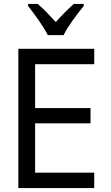

<svg xmlns="http://www.w3.org/2000/svg" viewBox="-20 -964 570 984"><path d="M225 -784H306C328 -830 376 -893 409 -933V-944H358C324 -913 300 -889 266 -851C235 -885 201 -921 173 -944H124V-933C159 -889 203 -828 225 -784ZM74 0H463V-79H160V-332H444V-410H160V-635H463V-714H74Z"/></svg>

Font: Noto Sans Mono Condensed
Style: Regular
Weight: 400
Width: 3
Designer: Monotype Design Team
Foundry: Monotype Imaging Inc.
Version: Version 2.014